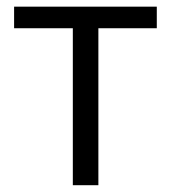

<svg xmlns="http://www.w3.org/2000/svg" viewBox="-20 -545 502 565"><path d="M21.5 -461.9V-525.4H441.4V-461.9H269.5V0H194.3V-461.9Z"/></svg>

Font: Gothic A1
Style: Regular
Weight: 400
Designer: HanYang I&C Co.,Ltd.
Foundry: HanYang I&C Co.,Ltd.
Version: Version 2.50